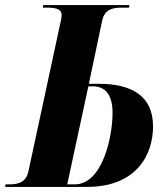

<svg xmlns="http://www.w3.org/2000/svg" viewBox="-42 -734 660 754"><path d="M-22 0H299C497 0 559 -129 559 -238C559 -356 477 -405 345 -405H307L359 -652C368 -696 398 -704 436 -704H465L466 -714H128L126 -704H141C175 -704 200 -700 200 -674C200 -664 196 -647 191 -625L70 -63C61 -18 31 -10 -7 -10H-20ZM252 -10H222L305 -395H322C369 -395 400 -365 400 -291C400 -191 358 -10 252 -10Z"/></svg>

Font: Noto Serif Display Condensed ExtraBold
Style: Italic
Weight: 800
Width: 3
Italic angle: -12°
Designer: Monotype Design Team
Foundry: Monotype Imaging Inc.
Version: Version 2.009